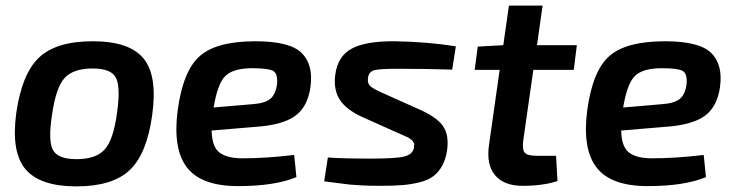

<svg xmlns="http://www.w3.org/2000/svg" viewBox="-20 -651 2620 684"><path d="M311 -504Q441 -504 491.5 -442.5Q542 -381 522 -240Q503 -102 441.5 -44.5Q380 13 252 13Q123 13 71 -48Q19 -109 38 -249Q58 -388 119 -446Q180 -504 311 -504ZM310 -407Q241 -407 210 -373Q179 -339 165 -240Q151 -148 169 -116Q187 -84 253 -84Q322 -84 353 -118.5Q384 -153 397 -249Q410 -343 392.5 -375Q375 -407 310 -407Z M1028 -99 1036 -20Q959 12 828 12Q697 12 646 -54.5Q595 -121 613 -258Q632 -399 692 -451.5Q752 -504 890 -504Q1012 -504 1054.5 -462.5Q1097 -421 1086 -341Q1076 -269 1030 -237Q984 -205 889 -199L734 -186Q735 -128 762 -107.5Q789 -87 844 -87Q927 -87 1028 -99ZM741 -268 881 -280Q923 -283 942.5 -298.5Q962 -314 967 -352Q970 -390 952 -399Q934 -408 875 -408Q809 -407 782 -379.5Q755 -352 741 -268Z M1396 -178 1271 -234Q1214 -260 1191 -295Q1168 -330 1174 -382Q1182 -450 1232.5 -477.5Q1283 -505 1387 -504Q1504 -502 1604 -486L1591 -403Q1497 -406 1395 -406Q1334 -406 1314 -401Q1294 -396 1291 -374Q1288 -354 1300 -343.5Q1312 -333 1347 -318L1472 -262Q1534 -235 1557 -203.5Q1580 -172 1573 -117Q1568 -83 1555 -60Q1542 -37 1523.5 -23Q1505 -9 1474.5 -1.5Q1444 6 1413 8.5Q1382 11 1336 11Q1298 11 1269 9.5Q1240 8 1225.5 6.5Q1211 5 1182 1Q1153 -3 1135 -5L1148 -90Q1201 -86 1300 -86Q1391 -86 1420.5 -93.5Q1450 -101 1455 -125Q1454 -131 1455.5 -134.5Q1457 -138 1454 -142Q1451 -146 1450.5 -148Q1450 -150 1445.5 -153Q1441 -156 1439 -158Q1437 -160 1431 -162.5Q1425 -165 1421 -167Q1417 -169 1409 -172.5Q1401 -176 1396 -178Z M1880 -402 1844 -150Q1840 -118 1849.5 -107Q1859 -96 1892 -96H1961L1966 -6Q1915 11 1842 11Q1775 11 1743.5 -27Q1712 -65 1722 -134L1760 -402H1671L1682 -485L1773 -490L1793 -631H1913L1893 -490H2035L2024 -402Z M2487 -99 2495 -20Q2418 12 2287 12Q2156 12 2105 -54.5Q2054 -121 2072 -258Q2091 -399 2151 -451.5Q2211 -504 2349 -504Q2471 -504 2513.5 -462.5Q2556 -421 2545 -341Q2535 -269 2489 -237Q2443 -205 2348 -199L2193 -186Q2194 -128 2221 -107.5Q2248 -87 2303 -87Q2386 -87 2487 -99ZM2200 -268 2340 -280Q2382 -283 2401.5 -298.5Q2421 -314 2426 -352Q2429 -390 2411 -399Q2393 -408 2334 -408Q2268 -407 2241 -379.5Q2214 -352 2200 -268Z"/></svg>

Font: Exo 2.0 Semi Bold
Style: Italic
Weight: 600
Italic angle: -8°
Designer: Natanael Gama
Version: Version 1.001;PS 001.001;hotconv 1.0.70;makeotf.lib2.5.58329